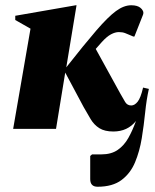

<svg xmlns="http://www.w3.org/2000/svg" viewBox="-20 -490 589 730"><path d="M30 0 96 -381 38 -414V-430L268 -470H271L232 -234Q302 -323 346.5 -374.5Q391 -426 421 -448Q451 -470 479 -470Q491 -470 499.5 -467.5Q508 -465 513 -461Q520 -456 523.5 -448.5Q527 -441 523 -432L491 -351H487L473 -357Q466 -360 456 -364Q446 -368 432 -368Q418 -368 402 -359.5Q386 -351 367 -330L344 -304L437 -135Q448 -115 456 -102Q464 -89 479 -89Q492 -89 503.5 -103.5Q515 -118 524 -157L546 -152Q537 -112 532 -63Q527 -14 519 35.5Q511 85 493.5 127Q476 169 442 194.5Q408 220 351 220Q323 220 323 191V103L330 97H365Q403 97 427.5 80Q452 63 468 34.5Q484 6 497 -30Q465 10 411 10Q378 10 358 -2.5Q338 -15 325 -36.5Q312 -58 298 -83L228 -214L193 0Z"/></svg>

Font: Spectral ExtraBold
Style: Italic
Weight: 800
Italic angle: -10°
Designer: Jean-Baptiste Levee
Foundry: Production Type
Version: Version 2.001